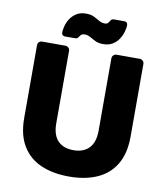

<svg xmlns="http://www.w3.org/2000/svg" viewBox="-96 -974 917 1063"><g transform="rotate(10 362.5 -442.5)"><path d="M364 10Q273 10 205.5 -19.5Q138 -49 101 -110.5Q64 -172 64 -267V-675Q64 -686 71 -693Q78 -700 89 -700H218Q229 -700 236.5 -693Q244 -686 244 -675V-268Q244 -203 275 -170.5Q306 -138 363 -138Q419 -138 450.5 -170.5Q482 -203 482 -268V-675Q482 -686 489.5 -693Q497 -700 507 -700H637Q647 -700 654.5 -693Q662 -686 662 -675V-267Q662 -172 625 -110.5Q588 -49 521 -19.5Q454 10 364 10ZM423 -745Q396 -745 378 -754Q360 -763 345.5 -771.5Q331 -780 313 -780Q300 -780 293.5 -773Q287 -766 282 -758Q277 -750 266 -750H206Q199 -750 194 -755.5Q189 -761 189 -767Q189 -783 194.5 -805Q200 -827 213.5 -847.5Q227 -868 248.5 -881.5Q270 -895 301 -895Q329 -895 347 -886Q365 -877 380 -868Q395 -859 412 -859Q426 -859 431.5 -867Q437 -875 442 -882.5Q447 -890 458 -890H518Q527 -890 531.5 -884.5Q536 -879 536 -872Q536 -856 530 -834.5Q524 -813 511 -792.5Q498 -772 476 -758.5Q454 -745 423 -745Z"/></g></svg>

Font: Rubik
Style: Bold
Weight: 700
Designer: Hubert and Fischer
Foundry: Hubert and Fischer
Version: Version 2.300;gftools[0.9.30]